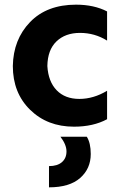

<svg xmlns="http://www.w3.org/2000/svg" viewBox="-20 -535 509 823"><path d="M369 125Q369 188 323.5 228Q278 268 190 268V177Q226 177 245.5 160Q265 143 265 114Q265 85 239 51H352Q369 78 369 125ZM297 8Q183 8 109 -64.5Q35 -137 35 -252Q37 -366 109 -440.5Q181 -515 306 -515Q383 -515 439 -486V-361Q386 -394 323 -394Q260 -394 222 -357.5Q184 -321 183 -252Q187 -185 223 -148Q259 -111 320 -111Q381 -111 439 -146V-24Q380 8 297 8Z"/></svg>

Font: Hind Kochi
Style: Bold
Weight: 700
Designer: Dhruvi Tolia
Foundry: Indian Type Foundry
Version: Version 0.702;PS 1.0;hotconv 1.0.81;makeotf.lib2.5.63406